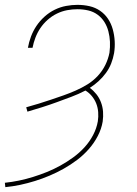

<svg xmlns="http://www.w3.org/2000/svg" viewBox="-43 -548 563 791"><path d="M-21 223 -23 205Q6 202 35 196Q64 190 93 181Q122 172 150.5 160.5Q179 149 206 134Q233 119 258.5 100.5Q284 82 305 59Q326 36 340.5 8.5Q355 -19 360 -48Q363 -67 361.5 -86Q360 -105 353.5 -121.5Q347 -138 335.5 -152Q324 -166 309 -175Q280 -160 250.5 -149Q221 -138 191 -127Q161 -116 131 -106.5Q101 -97 70 -88L65 -106Q91 -113 116.5 -121Q142 -129 167.5 -137.5Q193 -146 218.5 -155Q244 -164 269 -175Q294 -186 317.5 -200.5Q341 -215 360 -235.5Q379 -256 391 -280.5Q403 -305 408 -331Q411 -354 410 -376Q409 -398 403.5 -419Q398 -440 387 -457.5Q376 -475 359 -487.5Q342 -500 320.5 -505Q299 -510 276 -510Q255 -510 233.5 -506Q212 -502 191.5 -492Q171 -482 153.5 -466.5Q136 -451 123.5 -432.5Q111 -414 103 -393Q95 -372 91 -351H72Q76 -374 84.5 -397Q93 -420 107 -441Q121 -462 140.5 -479.5Q160 -497 182.5 -508Q205 -519 229 -523.5Q253 -528 276 -528Q302 -528 326 -522.5Q350 -517 369.5 -503.5Q389 -490 402 -470.5Q415 -451 421.5 -427.5Q428 -404 429.5 -379Q431 -354 427 -329Q423 -307 415 -286.5Q407 -266 393.5 -247.5Q380 -229 363 -213.5Q346 -198 327 -186Q342 -175 354 -160Q366 -145 373 -126.5Q380 -108 381.5 -88Q383 -68 380 -47Q375 -17 360 12Q345 41 323 66Q301 91 274.5 111Q248 131 219.5 147Q191 163 161.5 175.5Q132 188 101.5 197.5Q71 207 40.5 213.5Q10 220 -21 223Z"/></svg>

Font: Iosevka SS04 Thin
Style: Italic
Weight: 100
Italic angle: -9°
Monospace: yes
Designer: Belleve Invis
Foundry: Belleve Invis
Version: Version 19.0.0; ttfautohint (v1.8.4)